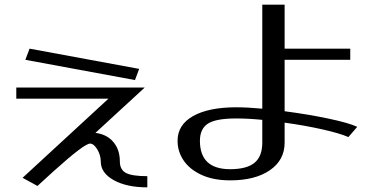

<svg xmlns="http://www.w3.org/2000/svg" viewBox="-20 -743 1587 825"><path d="M613 14Q547 14 521 0Q495 -14 495 -49Q495 -100 467 -133Q439 -166 390 -172L602 -367H50V-319H446L77 21L141 56L210 -7Q342 -126 367 -126Q383 -126 398 -101Q413 -76 413 -49Q413 0 468.5 31Q524 62 613 62ZM107 -534 89 -486 560 -399 578 -447Z M1107 -228V-130Q1107 -71 1073.5 -43.5Q1040 -16 969 -16Q839 -16 839 -138Q839 -189 873 -211.5Q907 -234 995 -234Q1046 -234 1107 -228ZM1477 -154 1515 -198Q1479 -215 1391 -233.5Q1303 -252 1203 -265V-486H1485V-534H1203V-723H1107V-276Q1044 -282 995 -282Q877 -282 810 -244.5Q743 -207 743 -138Q743 -92 769 -53.5Q795 -15 846 8.5Q897 32 969 32Q1076 32 1139.5 -11.5Q1203 -55 1203 -130V-216Q1290 -204 1365.5 -187Q1441 -170 1477 -154Z"/></svg>

Font: LXGW Marker Gothic
Style: Regular
Weight: 400
Version: Version 1.001